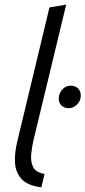

<svg xmlns="http://www.w3.org/2000/svg" viewBox="-20 -796 368 827"><path d="M158 11Q97 3 71.5 -26.5Q46 -56 44.5 -98Q43 -140 54 -185L193 -764L265 -776L125 -195Q118 -166 114.5 -133.5Q111 -101 122.5 -77Q134 -53 172 -47ZM276 -330Q257 -330 245 -341.5Q233 -353 233 -371Q233 -393 248 -410Q263 -427 285 -427Q304 -427 316 -415Q328 -403 328 -385Q328 -362 312 -346Q296 -330 276 -330Z"/></svg>

Font: Ubuntu Sans Condensed
Style: Italic
Weight: 400
Width: 3
Italic angle: -13.5°
Designer: Dalton Maag Ltd
Foundry: Dalton Maag Ltd
Version: Version 1.006; ttfautohint (v1.8.4.7-5d5b)